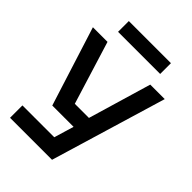

<svg xmlns="http://www.w3.org/2000/svg" viewBox="-248 -843 1096 1096"><g transform="rotate(45 300.0 -295.0)"><path d="M41 140V40H298L334 -80H162L10 -560H128L246 -178H360L473 -560H590L380 140ZM130 -643V-730H470V-643Z"/></g></svg>

Font: Tektur Medium
Style: Regular
Weight: 500
Designer: Adam Jagosz
Foundry: Adam Jagosz
Version: Version 1.005;gftools[0.9.30]